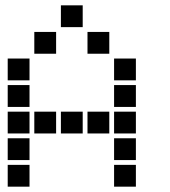

<svg xmlns="http://www.w3.org/2000/svg" viewBox="-20 -711 640 722"><path d="M210 -691Q209 -691 209 -691Q209 -691 209 -690V-610Q209 -609 209 -609Q209 -609 210 -609H290Q291 -609 291 -609Q291 -609 291 -610V-690Q291 -691 291 -691Q291 -691 290 -691ZM110 -591Q109 -591 109 -591Q109 -591 109 -590V-510Q109 -509 109 -509Q109 -509 110 -509H190Q191 -509 191 -509Q191 -509 191 -510V-590Q191 -591 191 -591Q191 -591 190 -591ZM310 -591Q309 -591 309 -591Q309 -591 309 -590V-510Q309 -509 309 -509Q309 -509 310 -509H390Q391 -509 391 -509Q391 -509 391 -510V-590Q391 -591 391 -591Q391 -591 390 -591ZM10 -491Q9 -491 9 -491Q9 -491 9 -490V-410Q9 -409 9 -409Q9 -409 10 -409H90Q91 -409 91 -409Q91 -409 91 -410V-490Q91 -491 91 -491Q91 -491 90 -491ZM410 -491Q409 -491 409 -491Q409 -491 409 -490V-410Q409 -409 409 -409Q409 -409 410 -409H490Q491 -409 491 -409Q491 -409 491 -410V-490Q491 -491 491 -491Q491 -491 490 -491ZM10 -391Q9 -391 9 -391Q9 -391 9 -390V-310Q9 -309 9 -309Q9 -309 10 -309H90Q91 -309 91 -309Q91 -309 91 -310V-390Q91 -391 91 -391Q91 -391 90 -391ZM410 -391Q409 -391 409 -391Q409 -391 409 -390V-310Q409 -309 409 -309Q409 -309 410 -309H490Q491 -309 491 -309Q491 -309 491 -310V-390Q491 -391 491 -391Q491 -391 490 -391ZM10 -291Q9 -291 9 -291Q9 -291 9 -290V-210Q9 -209 9 -209Q9 -209 10 -209H90Q91 -209 91 -209Q91 -209 91 -210V-290Q91 -291 91 -291Q91 -291 90 -291ZM110 -291Q109 -291 109 -291Q109 -291 109 -290V-210Q109 -209 109 -209Q109 -209 110 -209H190Q191 -209 191 -209Q191 -209 191 -210V-290Q191 -291 191 -291Q191 -291 190 -291ZM210 -291Q209 -291 209 -291Q209 -291 209 -290V-210Q209 -209 209 -209Q209 -209 210 -209H290Q291 -209 291 -209Q291 -209 291 -210V-290Q291 -291 291 -291Q291 -291 290 -291ZM310 -291Q309 -291 309 -291Q309 -291 309 -290V-210Q309 -209 309 -209Q309 -209 310 -209H390Q391 -209 391 -209Q391 -209 391 -210V-290Q391 -291 391 -291Q391 -291 390 -291ZM410 -291Q409 -291 409 -291Q409 -291 409 -290V-210Q409 -209 409 -209Q409 -209 410 -209H490Q491 -209 491 -209Q491 -209 491 -210V-290Q491 -291 491 -291Q491 -291 490 -291ZM10 -191Q9 -191 9 -191Q9 -191 9 -190V-110Q9 -109 9 -109Q9 -109 10 -109H90Q91 -109 91 -109Q91 -109 91 -110V-190Q91 -191 91 -191Q91 -191 90 -191ZM410 -191Q409 -191 409 -191Q409 -191 409 -190V-110Q409 -109 409 -109Q409 -109 410 -109H490Q491 -109 491 -109Q491 -109 491 -110V-190Q491 -191 491 -191Q491 -191 490 -191ZM10 -91Q9 -91 9 -91Q9 -91 9 -90V-10Q9 -9 9 -9Q9 -9 10 -9H90Q91 -9 91 -9Q91 -9 91 -10V-90Q91 -91 91 -91Q91 -91 90 -91ZM410 -91Q409 -91 409 -91Q409 -91 409 -90V-10Q409 -9 409 -9Q409 -9 410 -9H490Q491 -9 491 -9Q491 -9 491 -10V-90Q491 -91 491 -91Q491 -91 490 -91Z"/></svg>

Font: Doto Black ExtraBold
Style: Regular
Weight: 800
Monospace: yes
Version: Version 1.000